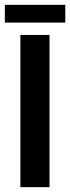

<svg xmlns="http://www.w3.org/2000/svg" viewBox="-24 -771 289 791"><path d="M180 -627V0H60V-627ZM245 -751V-678H-4V-751Z"/></svg>

Font: Blinker SemiBold
Style: Regular
Weight: 600
Designer: Juergen Huber
Foundry: supertype
Version: Version 1.015;PS 1.15;hotconv 1.0.88;makeotf.lib2.5.647800